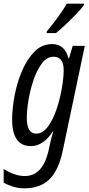

<svg xmlns="http://www.w3.org/2000/svg" viewBox="-42 -786 485 1046"><path d="M91 240Q176 240 226.5 191.5Q277 143 300 34L420 -536H354L334 -468H331Q311 -546 242 -546Q186 -546 145 -504Q104 -462 77 -397.5Q50 -333 37 -262.5Q24 -192 24 -136Q24 10 126 10Q194 10 246 -70H248Q235 -26 230 1L222 37Q190 173 93 173Q61 173 29 160.5Q-3 148 -22 134V209Q-2 221 28 230.5Q58 240 91 240ZM155 -58Q104 -58 104 -144Q104 -186 113.5 -242.5Q123 -299 141.5 -352.5Q160 -406 187 -441.5Q214 -477 249 -477Q305 -477 305 -404Q305 -364 295 -305.5Q285 -247 266 -190.5Q247 -134 219 -96Q191 -58 155 -58ZM212 -606H263Q283 -622 313.5 -650.5Q344 -679 372.5 -708.5Q401 -738 415 -758L416 -766H322Q303 -733 275 -694.5Q247 -656 213 -615Z"/></svg>

Font: Noto Sans UI Condensed
Style: Italic
Weight: 400
Width: 3
Italic angle: -12°
Designer: Monotype Design Team
Foundry: Monotype Imaging Inc.
Version: Version 1.901